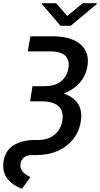

<svg xmlns="http://www.w3.org/2000/svg" viewBox="-21 -953 621 1192"><path d="M167.5 -727.5H309.1Q382.8 -727.5 433.8 -705.3Q484.9 -683.1 508.3 -641.4Q531.7 -599.6 521.5 -540.5Q511.7 -482.9 474.4 -439.9Q437 -397 377.7 -373.5Q318.4 -350.1 243.2 -350.1H169.9L180.7 -418H252.9Q324.2 -418 359.9 -449.7Q395.5 -481.4 403.3 -527.3Q412.6 -578.1 385.5 -605.7Q358.4 -633.3 293.9 -633.8H151.4ZM176.8 -389.2H248Q374 -389.2 434.8 -340.6Q495.6 -292 480.5 -199.2Q470.2 -134.3 431.6 -87.2Q393.1 -40 335 -15.1Q276.9 9.8 205.6 9.8H179.2Q146 9.8 128.4 23.9Q110.8 38.1 106.4 62Q103 84.5 112.1 100.8Q121.1 117.2 136.7 128.2Q152.3 139.2 168 146.5L115.7 218.8Q80.1 206.1 51.3 183.6Q22.5 161.1 8.3 127.4Q-5.9 93.8 1 49.3Q11.7 -19 64.2 -51.5Q116.7 -84 193.8 -84H217.8Q257.3 -84 288.3 -98.4Q319.3 -112.8 339.8 -139.9Q360.4 -167 366.2 -205.6Q375.5 -264.2 341.8 -294.2Q308.1 -324.2 235.8 -323.7H165.5ZM327.6 -933.1 396.5 -854 492.7 -933.1H580.1L579.6 -927.7L418 -793H355L238.8 -927.7L239.7 -933.1Z"/></svg>

Font: Inter 18pt Medium
Style: Italic
Weight: 500
Italic angle: -9.3988°
Designer: Rasmus Andersson
Foundry: rsms
Version: Version 4.001;git-66647c0bb